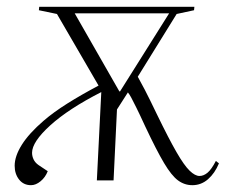

<svg xmlns="http://www.w3.org/2000/svg" viewBox="-20 -529 662 563"><path d="M549 -499 498 -488 384 -304Q392 -290 404.5 -266Q417 -242 441 -192Q475 -122 497.5 -83Q520 -44 536 -28.5Q552 -13 565 -13Q577 -13 588.5 -22.5Q600 -32 613 -57L622 -50Q610 -21 590 -3.5Q570 14 544 14Q521 14 502 0Q483 -14 461 -51Q439 -88 406 -158Q389 -195 379.5 -214Q370 -233 365 -242.5Q360 -252 355 -258L323 -208L313 0H264L277 -259Q181 -210 127.5 -161.5Q74 -113 74 -81Q74 -71 78.5 -61.5Q83 -52 93 -45L120 -27Q113 -9 99 2.5Q85 14 71 14Q49 14 36 -2.5Q23 -19 23 -43Q23 -71 44 -104.5Q65 -138 108 -175Q137 -200 177.5 -225.5Q218 -251 269 -278L147 -488L94 -499L95 -509H550ZM330 -261H332L476 -490H199Z"/></svg>

Font: Display Extralight
Style: Italic
Weight: 200
Italic angle: -2°
Designer: Latin by Veronika Burian and Jose Scaglione. Greek by Irene Vlachou. Cyrillic by Vera Evstafieva
Foundry: TypeTogether
Version: Version 3.002